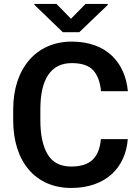

<svg xmlns="http://www.w3.org/2000/svg" viewBox="-20 -929 694 959"><path d="M483.9 -233.9C475.6 -144 433.6 -97.2 335.4 -97.2C281.2 -97.2 241.7 -117.7 217.8 -158.2C193.8 -198.7 181.6 -255.4 181.6 -328.1V-383.3C181.6 -534.2 234.4 -613.8 338.4 -613.8C388.7 -613.8 424.3 -601.6 446.3 -577.1C467.8 -552.7 480.5 -518.1 484.4 -473.6H618.7C605 -617.2 511.7 -721.2 338.4 -721.2C161.6 -721.2 45.9 -587.9 45.9 -382.3V-328.1C45.9 -122.1 156.7 9.8 335.4 9.8C508.8 9.8 607.4 -92.3 618.2 -233.9ZM151.9 -909.2V-904.8L293.9 -768.1H376L518.1 -904.3V-909.2H407.2L334.5 -835.4L262.2 -909.2Z"/></svg>

Font: Vazirmatn SemiBold
Style: Regular
Weight: 600
Designer: Saber Rastikerdar
Foundry: Saber Rastikerdar
Version: Version 33.003